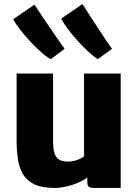

<svg xmlns="http://www.w3.org/2000/svg" viewBox="-20 -920 688 948"><path d="M249 8Q188 8 150.8 -9.5Q113.5 -27 94.2 -59Q75 -91 68.5 -134.2Q62 -177.5 62 -229V-557H242V-225Q242 -183 250 -160.8Q258 -138.5 274.5 -130.2Q291 -122 316 -122Q332.5 -122 348.2 -126.2Q364 -130.5 376.2 -136.5Q388.5 -142.5 395 -148V-557H576V8H445Q428 8 419.5 2.5Q411 -3 411 -21V-43.5Q392.5 -29.5 367 -18.5Q338.5 -6 307.2 1Q276 8 249 8ZM463 -628Q445.5 -638 420 -661.2Q394.5 -684.5 367.2 -714.2Q340 -744 317.2 -774Q294.5 -804 282 -828L387 -900Q389.5 -896 401.8 -877.2Q414 -858.5 431.5 -831.2Q449 -804 468.2 -774.5Q487.5 -745 504.8 -719.5Q522 -694 533 -679ZM231 -628Q212.5 -637 186.2 -659.8Q160 -682.5 132 -712.2Q104 -742 80.8 -772Q57.5 -802 45 -825L150 -897Q153 -893 166.2 -873Q179.5 -853 198.2 -825.2Q217 -797.5 237 -768Q257 -738.5 273.8 -714.5Q290.5 -690.5 299 -679Z"/></svg>

Font: Koeln Type Sans ExtraBold
Style: Regular
Weight: 800
Designer: Eben Sorkin
Foundry: Eben Sorkin
Version: Version 2.001